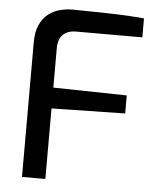

<svg xmlns="http://www.w3.org/2000/svg" viewBox="-53 -782 677 827"><g transform="rotate(5 286.0 -368.5)"><path d="M73 0V-583Q73 -627 86.5 -657Q100 -687 122 -704.5Q144 -722 171.5 -729.5Q199 -737 226 -737Q267 -736 319 -735.5Q371 -735 427.5 -733Q484 -731 537 -726V-644H251Q214 -644 194 -624Q174 -604 174 -566V-395L492 -389V-311L174 -305V0Z"/></g></svg>

Font: Exo Thin Medium
Style: Regular
Weight: 500
Version: Version 2.000